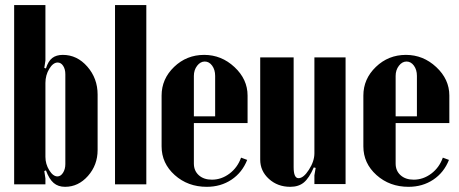

<svg xmlns="http://www.w3.org/2000/svg" viewBox="-20 -719 1792 749"><path d="M157.2 -22.9V0H35.2V-699.2H157.2V-482.9L152.8 -454.1L159.2 -452.1Q168 -480.5 183.8 -492.7Q199.7 -504.9 225.1 -504.9Q280.8 -504.9 320.8 -459Q360.8 -413.1 360.8 -350.1V-133.8Q360.8 -75.2 323.2 -32.7Q285.6 9.8 233.9 9.8Q207 9.8 189.5 -5.1Q171.9 -20 159.2 -54.2L152.8 -51.8ZM157.2 -395V-106.9Q157.2 -79.1 172.1 -54.9Q187 -30.8 204.1 -30.8Q216.8 -30.8 225.8 -44.9Q234.9 -59.1 234.9 -79.1V-429.2Q234.9 -449.2 226.3 -462.2Q217.8 -475.1 205.1 -475.1Q187 -475.1 172.1 -450.4Q157.2 -425.8 157.2 -395Z M428.7 0V-699.2H550.8V0Z M610.4 -346.2Q610.4 -411.1 659.2 -458Q708 -504.9 776.4 -504.9Q843.8 -504.9 894.8 -457.3Q945.8 -409.7 945.8 -346.2V-238.8H736.3V-81.1Q736.3 -52.7 755.6 -35.4Q774.9 -18.1 806.6 -18.1Q843.8 -18.1 875.2 -41.7Q906.7 -65.4 920.4 -104L944.3 -95.2Q924.8 -45.9 883.1 -18.1Q841.3 9.8 786.6 9.8Q712.9 9.8 661.6 -36.1Q610.4 -82 610.4 -147.9ZM736.3 -265.1H819.3V-422.9Q819.3 -446.8 807.6 -462.9Q795.9 -479 778.8 -479Q761.7 -479 749 -462.4Q736.3 -445.8 736.3 -422.9Z M1204.1 -65.9Q1186 -24.4 1165.5 -7.3Q1145 9.8 1112.3 9.8Q1063 9.8 1029.1 -21Q995.1 -51.8 995.1 -96.2V-495.1H1125.5V-66.9Q1125.5 -23.9 1144.5 -23.9Q1164.1 -23.9 1185.3 -57.1Q1206.5 -90.3 1206.5 -121.1V-495.1H1328.1V-1H1206.5V-35.2L1211.4 -64Z M1397.5 -346.2Q1397.5 -411.1 1446.3 -458Q1495.1 -504.9 1563.5 -504.9Q1630.9 -504.9 1681.9 -457.3Q1732.9 -409.7 1732.9 -346.2V-238.8H1523.4V-81.1Q1523.4 -52.7 1542.7 -35.4Q1562 -18.1 1593.8 -18.1Q1630.9 -18.1 1662.4 -41.7Q1693.8 -65.4 1707.5 -104L1731.4 -95.2Q1711.9 -45.9 1670.2 -18.1Q1628.4 9.8 1573.7 9.8Q1500 9.8 1448.7 -36.1Q1397.5 -82 1397.5 -147.9ZM1523.4 -265.1H1606.4V-422.9Q1606.4 -446.8 1594.7 -462.9Q1583 -479 1565.9 -479Q1548.8 -479 1536.1 -462.4Q1523.4 -445.8 1523.4 -422.9Z"/></svg>

Font: Moniqa Black Heading
Style: Regular
Weight: 900
Designer: Rajesh Rajput
Foundry: Rajesh Rajput
Version: Version 1.000